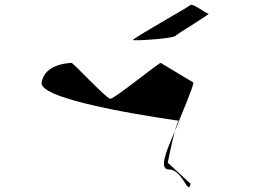

<svg xmlns="http://www.w3.org/2000/svg" viewBox="-20 -954 1124 793"><path d="M152 -613C140 -532 729 -455 719 -455C715 -455 709 -436 702 -411C734 -494 775 -585 779 -613L644 -694C645 -702 453 -546 436 -546C419 -546 276 -702 275 -694C275 -694 164 -694 152 -613ZM529 -789C527 -784 693 -794 705 -806C717 -818 853 -898 841 -898C829 -898 775 -944 765 -932C753 -922 531 -797 529 -789ZM673 -282C674 -287 688 -361 702 -411C666 -329 635 -254 678 -254C735 -254 757 -142 767 -195Z"/></svg>

Font: Ampere
Style: SCUltExtIta
Weight: 400
Version: Version 1